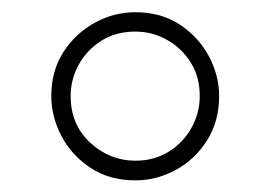

<svg xmlns="http://www.w3.org/2000/svg" viewBox="-20 -724 453 322"><path d="M207 -421.5Q163.5 -421.5 131.8 -442.5Q100 -463.5 83 -496Q66 -528.5 66 -563Q66 -605 86.2 -636.5Q106.5 -668 138.8 -685.8Q171 -703.5 207 -703.5Q250 -703.5 281.5 -682.8Q313 -662 330.2 -629.8Q347.5 -597.5 347.5 -563Q347.5 -520.5 327.2 -488.5Q307 -456.5 274.8 -439Q242.5 -421.5 207 -421.5ZM207 -454.5Q239 -454.5 263.2 -469.8Q287.5 -485 301.2 -509.8Q315 -534.5 315 -563Q315 -595.5 299.5 -619.8Q284 -644 259.5 -657.5Q235 -671 207 -671Q174 -671 149.8 -655.5Q125.5 -640 112 -615.5Q98.5 -591 98.5 -563Q98.5 -515 131.2 -484.8Q164 -454.5 207 -454.5Z"/></svg>

Font: Acari Sans Neue Light
Style: Regular
Weight: 300
Designer: Alfredo Marco Pradil (font), Cristiano Sobral (main changes)
Foundry: Hanken Design Co. (font), Cristiano Sobral (main changes)
Version: Version 2.459;March 19, 2022;FontCreator 14.0.0.2808 64-bit;